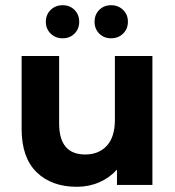

<svg xmlns="http://www.w3.org/2000/svg" viewBox="-20 -710 672 737"><path d="M565 -495V0H429V-59Q400 -27 360.5 -10Q321 7 275 7Q178 7 120.5 -49Q63 -105 63 -215V-495H207V-236Q207 -117 307 -117Q359 -117 390 -150.5Q421 -184 421 -250V-495ZM220.5 -563Q193 -563 174.5 -581Q156 -599 156 -626.5Q156 -654 174.5 -672Q193 -690 220.5 -690Q248 -690 266 -672Q284 -654 284 -626.5Q284 -599 266 -581Q248 -563 220.5 -563ZM406.5 -563Q379 -563 361 -581Q343 -599 343 -626.5Q343 -654 361 -672Q379 -690 406.5 -690Q434 -690 452.5 -672Q471 -654 471 -626.5Q471 -599 452.5 -581Q434 -563 406.5 -563Z"/></svg>

Font: Montserrat Ace
Style: Bold
Weight: 700
Designer: Julieta Ulanovsky
Foundry: Julieta Ulanovsky
Version: Version 1